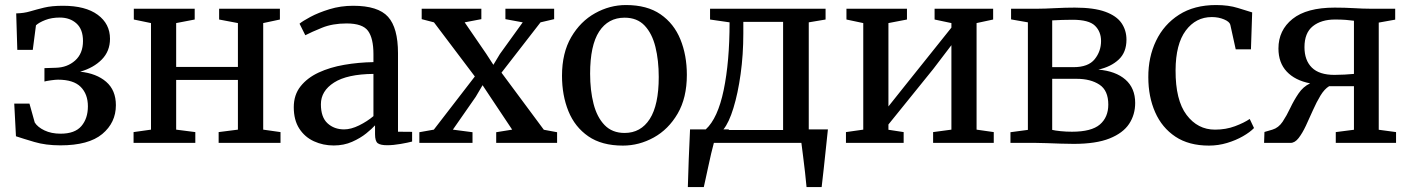

<svg xmlns="http://www.w3.org/2000/svg" viewBox="-20 -582 5740 782"><path d="M226 10Q166 10 119.8 -3.8Q73.5 -17.5 45 -27L38 -160H100L121.5 -83Q133.5 -64 161.2 -50.8Q189 -37.5 227 -37.5Q285 -37.5 311.5 -68.5Q338 -99.5 338 -149Q338 -198.5 308.8 -228Q279.5 -257.5 216 -257.5Q206 -257.5 186.8 -254.8Q167.5 -252 161 -250V-304.5L207 -306Q254 -307 286 -335.5Q318 -364 318 -415Q318 -462.5 291.5 -486.5Q265 -510.5 223.5 -510.5Q190 -510.5 164.5 -500.5Q139 -490.5 126.5 -479L113.5 -379H50.5L46 -527.5Q77 -528 103 -535.8Q129 -543.5 159.8 -551Q190.5 -558.5 237 -558.5Q328 -558.5 378 -521.8Q428 -485 428 -424Q428 -373.5 394.5 -339.5Q361 -305.5 306.5 -290Q373 -283 412.5 -248.8Q452 -214.5 452 -153.5Q452 -82.5 396.5 -36.2Q341 10 226 10Z M524 0V-44L595 -54V-488L525 -502.5V-546.5H773V-502.5L697.5 -488V-309.5H949V-488L872.5 -502.5V-546.5H1120V-502.5L1052 -488V-54L1122.5 -44V0H870.5V-44L949 -54V-256.5H697.5V-54L775.5 -44V0Z M1176.5 -145.5Q1176.5 -195.5 1204 -230.2Q1231.5 -265 1277.8 -286.5Q1324 -308 1382 -318Q1440 -328 1501 -329V-361.5Q1501 -426 1479 -456.2Q1457 -486.5 1391.5 -486.5Q1334.5 -486.5 1291.5 -469Q1248.5 -451.5 1223.5 -438.5L1200 -485.5Q1211.5 -495.5 1244 -513Q1276.5 -530.5 1322 -544.5Q1367.5 -558.5 1418.5 -558.5Q1520 -558.5 1560.5 -513.5Q1601 -468.5 1601 -365.5V-45.5L1658.5 -45V-5.5Q1642 -1 1612 4.2Q1582 9.5 1556.5 9.5Q1530 9.5 1518.8 1.5Q1507.5 -6.5 1507.5 -35.5V-71.5Q1495.5 -58 1471.8 -38.8Q1448 -19.5 1414.2 -4.5Q1380.5 10.5 1339 10.5Q1296 10.5 1258.8 -6.5Q1221.5 -23.5 1199 -58.2Q1176.5 -93 1176.5 -145.5ZM1381.5 -55Q1409.5 -55 1442.5 -71.2Q1475.5 -87.5 1501 -109V-281Q1394 -280 1340.5 -245.8Q1287 -211.5 1287 -157.5Q1287 -104.5 1314 -79.8Q1341 -55 1381.5 -55Z M1747 -54 1914 -270.5 1747.5 -491 1697.5 -504V-546.5H1940.5V-504L1872.5 -491L1960 -363.5L1989.5 -318L2016 -362L2109 -491L2038.5 -504V-546.5H2237V-504L2181.5 -491L2022.5 -286L2195 -53.5L2249 -43.5V0H2001V-43.5L2066 -54L1978 -186L1945.5 -235L1917.5 -187.5L1824.5 -54L1904.5 -43.5V0H1688V-43.5Z M2269 -273.5Q2269 -366.5 2306.5 -430.8Q2344 -495 2403.8 -528.2Q2463.5 -561.5 2529.5 -561.5Q2615.5 -561.5 2670.2 -523.8Q2725 -486 2751.2 -421.5Q2777.5 -357 2777.5 -277Q2777.5 -183.5 2740 -119.2Q2702.5 -55 2642.8 -22Q2583 11 2517 11Q2431 11 2376.2 -26.8Q2321.5 -64.5 2295.2 -129Q2269 -193.5 2269 -273.5ZM2524 -40.5Q2590 -40.5 2626.5 -97.5Q2663 -154.5 2663 -268.5Q2663 -336 2649.5 -390.8Q2636 -445.5 2605.5 -477.8Q2575 -510 2524 -510Q2457 -510 2420.2 -453.5Q2383.5 -397 2383.5 -282Q2383.5 -214 2397.5 -159.2Q2411.5 -104.5 2442.5 -72.5Q2473.5 -40.5 2524 -40.5Z M2781.5 180Q2783 128 2785.2 66.5Q2787.5 5 2790.5 -55H2854.5Q2903.5 -100 2927.5 -215.2Q2951.5 -330.5 2951.5 -491L2872 -502.5V-546.5H3342.5V-502.5L3274 -491V-55H3352Q3348.5 -21.5 3344 20.8Q3339.5 63 3335 105.2Q3330.5 147.5 3326.5 180H3265Q3262.5 152.5 3258.8 119.5Q3255 86.5 3251 55Q3247 23.5 3244 0H2887.5Q2882.5 18 2876.5 43.5Q2870.5 69 2864.8 96.2Q2859 123.5 2854 146Q2849 168.5 2846.5 180ZM2950 -55 2947 -52.5H3169.5V-493H3007.5V-446Q3007.5 -359.5 2996.5 -280.5Q2985.5 -201.5 2967.2 -142Q2949 -82.5 2926.5 -55Z M3425.5 0V-44L3496 -54V-488L3427.5 -502.5V-546.5H3674V-502.5L3598.5 -488V-148.5L3667 -234.5L3855 -469.5V-488L3786.5 -502.5V-546.5H4025V-502.5L3957.5 -488V-54L4027.5 -44V0H3780.5V-44L3855 -54V-398L3781.5 -301.5L3598.5 -75V-53.5L3660.5 -44V0Z M4353 4Q4329.5 4 4300 3Q4270.5 2 4243.5 1Q4216.5 0 4200 0H4095.5V-43.5L4166.5 -53V-491L4098 -503V-546.5H4208Q4233.5 -546.5 4276.8 -548.8Q4320 -551 4357.5 -551Q4435.5 -551 4481.5 -534.2Q4527.5 -517.5 4547.8 -488Q4568 -458.5 4568 -420.5Q4568 -369 4536.5 -339.5Q4505 -310 4453.5 -298.5Q4524 -292.5 4563.8 -257.8Q4603.5 -223 4603.5 -162.5Q4603.5 -115 4578.8 -77.5Q4554 -40 4499 -18Q4444 4 4353 4ZM4265.5 -308.5H4352.5Q4412.5 -308.5 4438.5 -340.8Q4464.5 -373 4464.5 -415Q4464.5 -453 4439.8 -477.2Q4415 -501.5 4348.5 -501.5Q4327 -501.5 4305.8 -500.8Q4284.5 -500 4265.5 -499ZM4346 -45.5Q4425.5 -45.5 4459.8 -75Q4494 -104.5 4494 -156Q4494 -213.5 4458 -237.2Q4422 -261 4365 -261H4265.5V-53Q4277.5 -50 4299.8 -47.8Q4322 -45.5 4346 -45.5Z M4657 -267.5Q4656.5 -349 4688.5 -415.8Q4720.5 -482.5 4782.2 -522Q4844 -561.5 4933 -561.5Q4983.5 -561.5 5021.8 -549.5Q5060 -537.5 5080 -531.5L5075 -381H5013L4991 -481Q4988 -493.5 4965.5 -503Q4943 -512.5 4915.5 -512.5Q4850.5 -512.5 4809.5 -457.5Q4768.5 -402.5 4768 -296Q4767.5 -174 4812.8 -114Q4858 -54 4928.5 -54Q4973 -54 5010.2 -68Q5047.5 -82 5070 -97.5L5087.5 -60.5Q5071 -43.5 5042.2 -27Q5013.5 -10.5 4977.8 0.2Q4942 11 4904 11Q4822 11 4767.2 -25.5Q4712.5 -62 4684.8 -125Q4657 -188 4657 -267.5Z M5128.5 0 5130 -44.5 5162.5 -54Q5187.5 -61.5 5204 -86.2Q5220.5 -111 5235.2 -142.2Q5250 -173.5 5268.8 -201.2Q5287.5 -229 5316 -242.5Q5254.5 -254.5 5220.8 -290.5Q5187 -326.5 5187 -384.5Q5187 -459 5244.5 -505Q5302 -551 5416 -551Q5456.5 -551 5494.5 -548.8Q5532.5 -546.5 5559.5 -546.5H5662.5V-502L5595.5 -490V-53.5L5666 -44V0H5420.5V-44L5494.5 -53.5V-231H5393.5Q5374.5 -219.5 5358.2 -192.8Q5342 -166 5327.5 -133.2Q5313 -100.5 5298.8 -70Q5284.5 -39.5 5269.2 -19.8Q5254 0 5236 0ZM5415 -277Q5431.5 -277 5456.5 -278.2Q5481.5 -279.5 5494.5 -281V-497.5Q5481 -499.5 5461.8 -501Q5442.5 -502.5 5417.5 -502.5Q5361 -502.5 5327 -475.2Q5293 -448 5293 -390Q5293 -336.5 5323 -306.8Q5353 -277 5415 -277Z"/></svg>

Font: Merriweather Text
Style: Regular
Weight: 400
Designer: Eben Sorkin
Foundry: Eben Sorkin
Version: Version 2.100; ttfautohint (v1.7.19-72a1) -l 8 -r 50 -G 200 